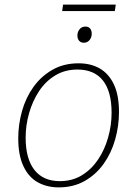

<svg xmlns="http://www.w3.org/2000/svg" viewBox="-20 -804 593 831"><path d="M320 -530Q373 -530 412 -507.5Q451 -485 473 -438.5Q495 -392 495 -319Q495 -259 478.5 -200.5Q462 -142 429 -95.5Q396 -49 347 -21Q298 7 234 7Q183 7 143.5 -15Q104 -37 81.5 -84.5Q59 -132 59 -205Q59 -266 75.5 -324Q92 -382 125 -428Q158 -474 207 -502Q256 -530 320 -530ZM315 -503Q261 -503 219 -477.5Q177 -452 149 -409.5Q121 -367 106 -314.5Q91 -262 91 -208Q91 -117 129 -68.5Q167 -20 239 -20Q293 -20 334.5 -45.5Q376 -71 404.5 -113.5Q433 -156 448 -209Q463 -262 463 -316Q463 -408 425.5 -455.5Q388 -503 315 -503ZM481 -784 477 -756H249L253 -784ZM343 -619Q330 -619 322.5 -627.5Q315 -636 315 -650Q315 -666 324.5 -677.5Q334 -689 350 -689Q363 -689 370 -680.5Q377 -672 377 -658Q377 -642 367.5 -630.5Q358 -619 343 -619Z"/></svg>

Font: Bitter Thin ExtraLight
Style: Italic
Weight: 250
Italic angle: -9°
Version: Version 2.002